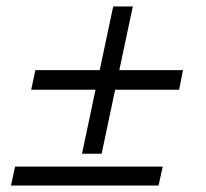

<svg xmlns="http://www.w3.org/2000/svg" viewBox="-20 -577 640 597"><path d="M235 -99 277 -298H77L90 -359H290L332 -557H393L351 -359H549L537 -298H338L296 -99ZM14 0 27 -59H486L473 0Z"/></svg>

Font: Geist Mono Light
Style: Italic
Weight: 300
Italic angle: -12°
Monospace: yes
Designer: Basement.studio, Andrés Briganti, Mateo Zaragoza
Foundry: Basement.studio, Vercel, Andrés Briganti, Guido Ferreyra, Mateo Zaragoza
Version: Version 1.500; ttfautohint (v1.8.4.7-5d5b)